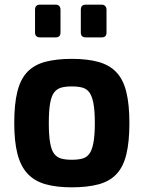

<svg xmlns="http://www.w3.org/2000/svg" viewBox="-20 -797 615 822"><path d="M287 5Q221 5 174 -8.5Q127 -22 97.5 -54Q68 -86 54.5 -139Q41 -192 41 -270Q41 -352 54.5 -405.5Q68 -459 97.5 -489.5Q127 -520 174.5 -532.5Q222 -545 287 -545Q354 -545 401 -532Q448 -519 477.5 -488.5Q507 -458 520.5 -404.5Q534 -351 534 -270Q534 -190 521 -136.5Q508 -83 479 -52Q450 -21 402.5 -8Q355 5 287 5ZM287 -113Q314 -113 332.5 -118Q351 -123 362.5 -138.5Q374 -154 380 -186Q386 -218 386 -270Q386 -323 380 -354.5Q374 -386 362.5 -401.5Q351 -417 332.5 -422Q314 -427 287 -427Q261 -427 242.5 -422Q224 -417 212 -401.5Q200 -386 194.5 -354.5Q189 -323 189 -270Q189 -218 194.5 -186Q200 -154 212 -138.5Q224 -123 242.5 -118Q261 -113 287 -113ZM347 -637Q326 -637 326 -658V-755Q326 -777 347 -777H416Q425 -777 430.5 -771Q436 -765 436 -755V-658Q436 -637 416 -637ZM151 -637Q130 -637 130 -658V-755Q130 -777 151 -777H219Q229 -777 234 -771Q239 -765 239 -755V-658Q239 -637 219 -637Z"/></svg>

Font: Exo Thin
Style: Bold
Weight: 700
Version: Version 2.000